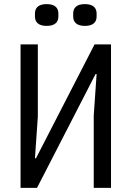

<svg xmlns="http://www.w3.org/2000/svg" viewBox="-20 -914 640 934"><path d="M80 0H160L445 -554H450L436 -352V0H520V-698H440L155 -144H150L164 -346V-698H80ZM207 -788C248 -788 264 -807 264 -834V-848C264 -875 248 -894 207 -894C166 -894 150 -875 150 -848V-834C150 -807 166 -788 207 -788ZM393 -788C434 -788 450 -807 450 -834V-848C450 -875 434 -894 393 -894C352 -894 336 -875 336 -848V-834C336 -807 352 -788 393 -788Z"/></svg>

Font: IBM Mono
Style: Regular
Weight: 400
Monospace: yes
Designer: Mike Abbink, Paul van der Laan, Pieter van Rosmalen
Foundry: Bold Monday
Version: Version 2.3